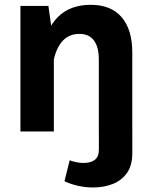

<svg xmlns="http://www.w3.org/2000/svg" viewBox="-20 -558 647 815"><path d="M399.7 -8.9V78.9Q399.7 106.8 382.7 120.3Q365.7 133.7 334.8 133.7Q319.4 133.7 304.2 130.6Q288.9 127.6 275.8 122.4L253.7 211.2Q279.7 223.6 311.1 230.7Q342.6 237.8 375.5 237.8Q419.9 237.8 457.7 223.3Q495.5 208.8 518.6 176.7Q541.6 144.6 541.6 91.8V-8.9ZM541.5 -335.5Q541.5 -432.8 496.2 -485.2Q451 -537.6 365.4 -537.6Q278.2 -537.6 226.6 -486.7Q175.1 -435.8 152.4 -328L208.3 -305.1Q220.6 -358.4 247.7 -386.3Q274.7 -414.1 317.4 -414.1Q357.7 -414.1 378.6 -386.3Q399.5 -358.5 399.5 -305.2V0H541.5ZM208.6 0V-368.7L185.4 -532.8H66.7V0Z"/></svg>

Font: Estedad-FD VF
Style: Regular
Weight: 100
Designer: Amin Abedi
Version: Version 7.3